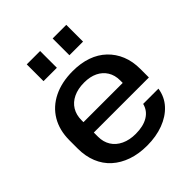

<svg xmlns="http://www.w3.org/2000/svg" viewBox="-204 -859 996 996"><g transform="rotate(-45 294.0 -361.0)"><path d="M300 9Q239 9 190 -8Q141 -25 106 -56.5Q71 -88 52.5 -133.5Q34 -179 34 -235V-295Q34 -370 66.5 -424.5Q99 -479 159 -508.5Q219 -538 300 -538Q359 -538 406 -521.5Q453 -505 486.5 -473Q520 -441 538 -397Q556 -353 556 -298V-235H134V-311H452L440 -294V-330Q440 -368 422.5 -396Q405 -424 374 -439Q343 -454 300 -454Q254 -454 220.5 -438Q187 -422 169.5 -393Q152 -364 152 -325V-204Q152 -166 170 -137Q188 -108 222 -92Q256 -76 301 -76Q357 -76 392.5 -97.5Q428 -119 438 -159H550Q542 -106 507.5 -68.5Q473 -31 419.5 -11Q366 9 300 9ZM156 -608V-731H254V-608ZM346 -608V-731H446V-608Z"/></g></svg>

Font: Hubot Sans Medium
Style: Regular
Weight: 500
Designer: Deni Anggara
Foundry: GitHub, Inc., Subsidiary of Microsoft Corporation
Version: Version 2.000